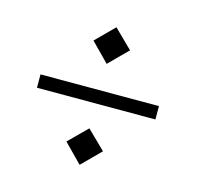

<svg xmlns="http://www.w3.org/2000/svg" viewBox="-73 -567 598 584"><g transform="rotate(15 226.0 -274.5)"><path d="M225.1 -491.2 283.2 -434.1 225.1 -376 168 -434.1ZM39.1 -251V-293H412.1V-251ZM225.1 -172.9 283.2 -116.2 225.1 -58.1 168 -116.2Z"/></g></svg>

Font: Wesal
Style: Regular
Weight: 400
Designer: Ahmed zaza
Foundry: Ahmed zaza
Version: Version 2.01